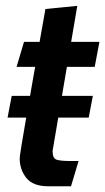

<svg xmlns="http://www.w3.org/2000/svg" viewBox="-20 -642 368 672"><path d="M6.5 -230.5 21 -306.5H305L290.5 -230.5ZM149.5 10Q95.5 10 72.2 -19.2Q49 -48.5 49 -87Q49 -90 50 -98.5Q51 -107 55.2 -133Q59.5 -159 69 -214.2Q78.5 -269.5 95.5 -365.5Q112.5 -461.5 139 -610.5L250.5 -621.5L164 -113.5Q164 -88 177.8 -83.2Q191.5 -78.5 224.5 -78.5H255L228.5 10ZM38 -408 64 -495.5H328L311.5 -408Z"/></svg>

Font: Cabin SemiCondensedSemiBold
Style: Italic
Weight: 600
Width: 4
Italic angle: -10°
Designer: Pablo Impallari
Foundry: Pablo Impallari. http://www.impallari.com Igino Marini. http://www.ikern.com
Version: Version 3.001